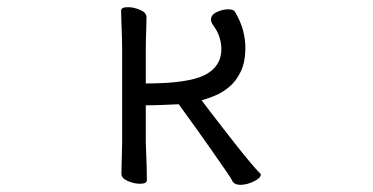

<svg xmlns="http://www.w3.org/2000/svg" viewBox="-20 -503 1040 536"><path d="M321 -366Q321 -376 320.5 -397Q320 -418 319 -440Q318 -462 318 -473Q318 -483 337 -483Q353 -483 371 -475.5Q389 -468 389 -455Q389 -447 388.5 -430.5Q388 -414 387.5 -396Q387 -378 387 -366V-270Q505 -270 551.5 -293.5Q598 -317 598 -366Q598 -382 592.5 -399.5Q587 -417 574 -434Q569 -442 569 -448Q569 -462 585.5 -469.5Q602 -477 617 -477Q632 -477 636 -470Q652 -443 658.5 -418Q665 -393 665 -370Q665 -330 652 -303Q639 -276 619.5 -260Q600 -244 579 -235.5Q558 -227 543 -223Q544 -221 557.5 -203.5Q571 -186 591 -160Q611 -134 633 -106Q655 -78 674.5 -54.5Q694 -31 705 -20Q708 -19 708 -15Q708 -6 688.5 3.5Q669 13 651 13Q635 13 629 3Q626 -4 612.5 -23.5Q599 -43 568 -87.5Q537 -132 479 -212Q460 -211 433.5 -210Q407 -209 387 -209V-106Q387 -100 388 -79Q389 -58 389.5 -35Q390 -12 390 0Q390 10 371 10Q355 10 337 2.5Q319 -5 319 -18Q319 -26 319.5 -44.5Q320 -63 320.5 -81Q321 -99 321 -106Z"/></svg>

Font: Moon Stars Kai HW
Style: Regular
Weight: 400
Designer: GuiWonder
Version: Version 1.101